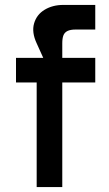

<svg xmlns="http://www.w3.org/2000/svg" viewBox="-20 -760 443 780"><path d="M129 -438 194 -440 129 -584Q108 -629 118.5 -665Q129 -701 161.5 -720.5Q194 -740 237 -740H367V-640H287Q266 -640 254 -634Q242 -628 237.5 -616Q233 -604 233 -584V0H181H129ZM45 -525H367V-425H45Z"/></svg>

Font: Easer Grotesk Variable
Style: Regular
Weight: 400
Designer: Boardeaser, Bonnie Shaver-Troup, Thomas Jockin
Foundry: Lexend
Version: Version 1.001;Glyphs 3.1.2 (3151)